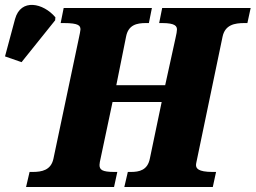

<svg xmlns="http://www.w3.org/2000/svg" viewBox="-128 -746 1020 766"><path d="M-42 -498 92 -665 93 -677C45 -734 -45 -754 -68 -670L-108 -521ZM-24 0H327L340 -60H328C279 -60 269 -69 269 -88C269 -94 271 -104 274 -117L321 -339H517L470 -114C461 -67 428 -60 394 -60H382L368 0H721L734 -60H721C661 -60 654 -75 654 -88C654 -94 657 -104 660 -120L760 -600C770 -647 808 -654 847 -654H859L872 -714H519L507 -654H519C572 -654 578 -641 578 -628C578 -621 576 -611 572 -593L531 -406H336L375 -600C384 -647 418 -654 454 -654H466L478 -714H126L114 -654H126C188 -654 193 -643 193 -628C193 -623 190 -610 185 -586L85 -112C75 -67 39 -60 2 -60H-10Z"/></svg>

Font: Noto Serif SemiCondensed Black
Style: Italic
Weight: 900
Width: 4
Italic angle: -12°
Designer: Monotype Design Team
Foundry: Monotype Imaging Inc.
Version: Version 2.014